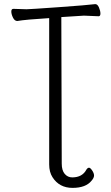

<svg xmlns="http://www.w3.org/2000/svg" viewBox="-20 -723 540 933"><path d="M425 155Q397 190 332.5 190Q268 190 235 138Q219 113 219 76V-635Q105 -628 64 -621Q51 -621 43 -637.5Q35 -654 35 -667Q35 -680 45 -680L109 -678Q123 -678 263.5 -688Q404 -698 443 -703Q454 -703 461 -686.5Q468 -670 468 -657Q468 -644 459 -644Q403 -647 388 -647Q388 -647 278 -640L280 72Q280 105 294.5 122Q309 139 331 139Q380 139 400 101Q406 92 412.5 92Q419 92 428 105.5Q437 119 437 130Q437 141 425 155ZM400 101Q400 100 400 100ZM459 -644Z"/></svg>

Font: LXGW WenKai Mono TC Light
Style: Regular
Weight: 300
Designer: LXGW / Fontworks Inc.
Foundry: LXGW / Fontworks Inc.
Version: Version 1.330